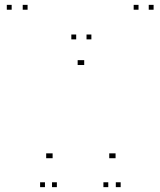

<svg xmlns="http://www.w3.org/2000/svg" viewBox="-20 -760 660 790"><path d="M476.5 10V-10H456.5V10ZM612 -720V-740H592V-720ZM550 -720V-740H530V-720ZM455.5 -109V-129H435.5V-109ZM449.5 -109V-129H429.5V-109ZM356 -598V-618H336V-598ZM293.5 -598V-618H273.5V-598ZM196.5 -109V-129H176.5V-109ZM190 -109V-129H170V-109ZM93.5 -720V-740H73.5V-720ZM28 -720V-740H8V-720ZM165 10V-10H145V10ZM214 10V-10H194V10ZM319.5 -492.5V-512.5H299.5V-492.5ZM326.5 -492.5V-512.5H306.5V-492.5ZM425.5 10V-10H405.5V10Z"/></svg>

Font: Monaspace Argon Dots Var
Style: Regular
Weight: 400
Designer: Riley Cran and the Lettermatic Team
Version: Version 1.100 (Monaspace Argon Dots)